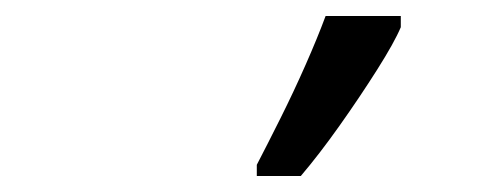

<svg xmlns="http://www.w3.org/2000/svg" viewBox="-20 -826 602 240"><path d="M301 -606V-620Q314 -645 330.5 -678Q347 -711 362 -745Q377 -779 387 -806H481V-792Q473 -773 451.5 -739Q430 -705 404.5 -669Q379 -633 356 -606Z"/></svg>

Font: Manna Sans
Style: Italic
Weight: 400
Italic angle: -12°
Designer: Monotype Design Team
Foundry: Monotype Imaging Inc.
Version: Version 2.001.1; ttfautohint (v1.8.2)